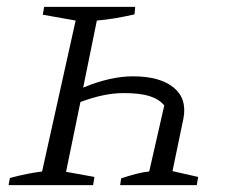

<svg xmlns="http://www.w3.org/2000/svg" viewBox="-20 -541 670 561"><path d="M5 0 9 -21Q35 -28 57.5 -32.5Q80 -37 103 -40L201 -481L105 -498L109 -521H375L373 -499Q342 -492 315 -487.5Q288 -483 263 -481L223 -285Q261 -301 298 -309.5Q335 -318 368 -318Q447 -318 487 -285.5Q527 -253 516 -195L484 -41L559 -24L555 0H331L334 -20Q359 -28 378 -33Q397 -38 416 -40L460 -233Q444 -252 416 -260.5Q388 -269 342 -269Q312 -269 281 -262.5Q250 -256 215 -243L173 -39L256 -24L252 0Z"/></svg>

Font: Piazzolla SC Light
Style: Italic
Weight: 300
Italic angle: -11.3°
Designer: Juan Pablo del Peral
Foundry: Huerta Tipografica
Version: Version 1.330